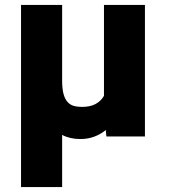

<svg xmlns="http://www.w3.org/2000/svg" viewBox="-20 -548 681 771"><path d="M229.5 -528.3V-219.2Q230 -188.5 235.6 -168.9Q241.2 -149.4 251.5 -138.2Q261.7 -127 276.1 -122.8Q290.5 -118.7 309.1 -118.7Q342.3 -118.7 363.8 -130.4Q385.3 -142.1 397.5 -163.1V-528.3H562V0H407.2L404.8 -25.9Q384.3 -8.8 358.6 0.7Q333 10.3 302.2 10.3Q260.7 10.3 229.5 -6.3V203.1H64.5V-528.3Z"/></svg>

Font: RobotoDraft
Style: Black
Weight: 900
Designer: Google
Version: Version 2.000980w3; 2014; ttfautohint (v1.1) -l 5 -r 24 -G 4